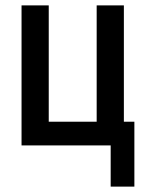

<svg xmlns="http://www.w3.org/2000/svg" viewBox="-20 -540 540 713"><path d="M479 153H391V0H60V-520H161V-88H339V-520H440V-88H479Z"/></svg>

Font: Iosevka Term Semibold
Style: Regular
Weight: 600
Monospace: yes
Designer: Belleve Invis
Foundry: Belleve Invis
Version: Version 31.4.0